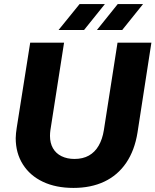

<svg xmlns="http://www.w3.org/2000/svg" viewBox="-20 -909 762 941"><path d="M340 12Q254 12 190.5 -18Q127 -48 92 -103.5Q57 -159 57 -232Q57 -244 58.5 -256.5Q60 -269 62 -283L128 -700H294L227 -271Q226 -264 225.5 -257Q225 -250 225 -243Q225 -208 239.5 -182.5Q254 -157 281.5 -143.5Q309 -130 345 -130Q386 -130 415.5 -146.5Q445 -163 463.5 -195Q482 -227 489 -271L556 -700H722L654 -260Q640 -172 598.5 -111Q557 -50 491.5 -19Q426 12 340 12ZM455 -762 557 -889H681L579 -762ZM267 -762 370 -889H494L392 -762Z"/></svg>

Font: MuseoModerno
Style: Bold Italic
Weight: 700
Italic angle: -9°
Designer: Pablo Cosgaya, Héctor Gatti, Marcela Romero, and the Authors of The MuseoModerno Project.
Foundry: Omnibus-Type Team
Version: Version 1.003